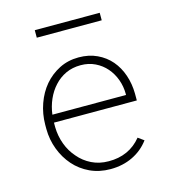

<svg xmlns="http://www.w3.org/2000/svg" viewBox="-108 -805 816 905"><g transform="rotate(-15 300.0 -352.5)"><path d="M320.8 9.8Q380.9 9.8 429.4 -13.7Q478 -37.1 509.8 -80.1L481.4 -100.6Q451.7 -64 411.4 -45.9Q371.1 -27.8 321.8 -28.3Q276.4 -28.3 239.3 -46.6Q202.1 -64.9 176.3 -95.7Q149.4 -126 134.8 -165.3Q120.1 -204.6 119.1 -248.5V-271H523.4V-304.2Q522.9 -352.1 508.5 -394.5Q494.1 -437 466.8 -469.2Q439.5 -501 399.9 -519.5Q360.4 -538.1 310.1 -538.1Q258.3 -538.1 215.6 -516.4Q172.9 -494.6 142.1 -458.5Q111.3 -421.9 94.2 -373.5Q77.1 -325.2 76.7 -272.5V-251Q77.1 -198.7 95 -151.6Q112.8 -104.5 144.5 -68.4Q176.3 -32.2 221.2 -11.2Q266.1 9.8 320.8 9.8ZM310.1 -500Q349.1 -500 380.6 -484.6Q412.1 -469.2 434.1 -443.8Q456.5 -418 468.8 -384.3Q481 -350.6 481 -314.9V-309.1H121.6Q126.5 -348.1 141.8 -382.8Q157.2 -417.5 181.2 -443.4Q205.1 -469.7 237.5 -484.9Q270 -500 310.1 -500ZM461.4 -678.7V-715.3H144.5V-678.7Z"/></g></svg>

Font: Roboto Mono ExtraLight
Style: Regular
Weight: 250
Monospace: yes
Designer: Google
Version: Version 3.000